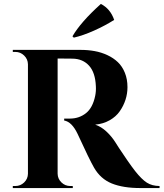

<svg xmlns="http://www.w3.org/2000/svg" viewBox="-20 -953 829 973"><path d="M354 -762.2 347.2 -769Q389.2 -841.3 491.2 -933.1Q539.6 -908.2 558.6 -852.1Q512.2 -822.8 457 -798.1Q401.9 -773.4 354 -762.2ZM44.9 -700.2H388.2Q425.8 -700.2 459.5 -694.1Q493.2 -688 524.2 -673.6Q555.2 -659.2 577.4 -637.9Q599.6 -616.7 612.8 -584.2Q626 -551.8 626 -511.2Q626 -478.5 616 -447.5Q606 -416.5 586.9 -389.2Q567.9 -361.8 535.6 -343.5Q503.4 -325.2 462.4 -321.3Q492.2 -311.5 518.8 -286.9Q545.4 -262.2 564 -232.9Q567.4 -227.1 582.8 -203.4Q598.1 -179.7 623.3 -143.3Q648.4 -106.9 665 -85.9Q698.2 -43.9 724.4 -27.3Q750.5 -10.7 788.6 -10.3V0H691.4Q604 0 546.6 -23.2Q489.3 -46.4 456.5 -103.5Q432.6 -145 373 -274.9Q344.2 -335.4 305.2 -342.3V-352.1H335.9Q381.3 -352.5 415.5 -379.4Q449.7 -406.2 462.4 -467.3Q467.3 -490.7 465.8 -516.1Q462.9 -585.4 431.4 -620.1Q399.9 -654.8 348.1 -655.8Q333.5 -656.2 304.9 -656.2Q276.4 -656.2 272 -656.2V-72.8Q272.5 -46.9 291.3 -28.6Q310.1 -10.3 336.4 -10.3H348.6L349.1 0H44.9V-10.3H57.6Q83.5 -10.3 102.3 -28.3Q121.1 -46.4 121.6 -72.3V-627.4Q121.1 -653.3 102.3 -671.6Q83.5 -689.9 57.6 -689.9H44.9Z"/></svg>

Font: Cinzel Bold
Style: Regular
Weight: 700
Designer: Natanael Gama
Version: Version 1.001;PS 001.001;hotconv 1.0.56;makeotf.lib2.0.21325